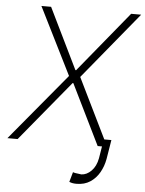

<svg xmlns="http://www.w3.org/2000/svg" viewBox="-75 -776 785 1037"><g transform="rotate(5 317.0 -257.0)"><path d="M159.4 -727.3 320 -398.1H323.9L593.4 -727.3H647.7L349.1 -363.6L527 0H475.5L315 -327.1H311.1L41.5 0H-13.8L288.4 -363.6L106.9 -727.3ZM505.3 -38.7H546.5L529.5 65Q522.4 105.1 503.2 138.8Q484 172.6 453.1 192.8Q422.2 213.1 379.3 213.1Q367.9 213.1 359 211.6Q350.1 210.2 339.8 206L355.1 152Q358 154.1 368.8 155.9Q379.6 157.7 389.9 158.7Q400.2 159.8 400.9 160.2Q429.7 159.4 454.9 134.2Q480.1 109 488.3 65Z"/></g></svg>

Font: Inter UI Extra Light
Style: Italic
Weight: 200
Italic angle: -9.39999°
Designer: Rasmus Andersson
Foundry: rsms
Version: 3.2;8d6f07862